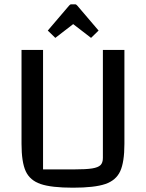

<svg xmlns="http://www.w3.org/2000/svg" viewBox="-20 -857 678 892"><path d="M80 0ZM80 -189V-625H180V-70H324Q380 -70 408 -74.5Q436 -79 447 -90Q458 -101 458 -123V-625H558V-189Q558 -104 538.5 -61.5Q519 -19 469 -2Q419 15 319 15Q219 15 169 -2Q119 -19 99.5 -61.5Q80 -104 80 -189ZM202 -715 301 -831Q306 -837 311 -837H329Q334 -837 339 -831L438 -715L403 -681L320 -745L237 -681Z"/></svg>

Font: Changa
Style: Regular
Weight: 400
Designer: Eduardo Rodriguez Tunni
Foundry: Eduardo Rodriguez Tunni
Version: Version 2.002; ttfautohint (v1.5.10-5e6f)